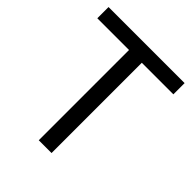

<svg xmlns="http://www.w3.org/2000/svg" viewBox="-199 -834 955 955"><g transform="rotate(45 278.0 -357.0)"><path d="M323 0H233V-635H10V-714H545V-635H323Z"/></g></svg>

Font: Noto Sans Armenian
Style: Regular
Weight: 400
Designer: Monotype Design Team
Foundry: Monotype Imaging Inc.
Version: Version 2.007